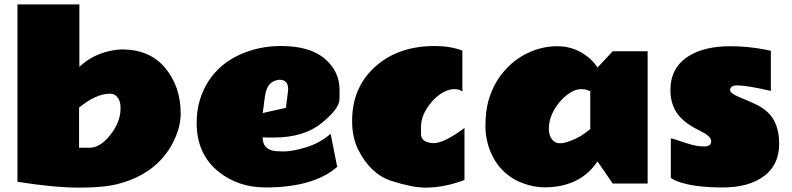

<svg xmlns="http://www.w3.org/2000/svg" viewBox="-20 -842 3636 881"><path d="M523.4 1.5Q458 19 344.2 19Q230.5 19 60.1 -7.8V-821.8H344.2V-535.2Q407.2 -594.7 497.1 -610.8Q521.5 -615.2 540 -615.2Q667.5 -615.2 738.3 -529.8Q809.1 -444.3 809.1 -320.8Q809.1 -254.9 771.5 -183.6Q698.2 -44.9 523.4 1.5ZM484.9 -412.1Q420.9 -412.1 342.8 -348.1V-164.1H391.1Q439.9 -164.1 486.6 -223.4Q533.2 -282.7 533.2 -345.2Q533.2 -389.6 507.3 -406.2Q498 -412.1 484.9 -412.1Z M1236.3 -210.9Q1236.3 -210.9 1209.5 -210.9Q1196.8 -210.9 1185.1 -211.9Q1185.1 -153.8 1247.1 -148.4Q1264.2 -147 1280.3 -147Q1321.8 -147 1384.5 -166Q1447.3 -185.1 1497.1 -228L1527.3 -76.2Q1418.5 18.1 1198.2 18.1Q1071.8 18.1 981 -55.7Q882.3 -136.2 882.3 -278.8Q882.3 -386.2 938 -471.7Q989.7 -549.8 1078.1 -590.3Q1166.5 -630.9 1269 -630.9Q1401.9 -630.9 1470 -572.8Q1538.1 -514.6 1538.1 -429.7Q1538.1 -429.7 1537.8 -386.7Q1537.6 -343.8 1456.1 -277.3Q1374.5 -210.9 1236.3 -210.9ZM1302.2 -433.1Q1302.2 -476.1 1262.2 -476.1Q1216.3 -471.7 1202.6 -428.7Q1195.8 -408.2 1193.1 -381.1Q1190.4 -354 1185.1 -323.2L1292 -347.2L1301.3 -421.9Z M1968.8 -185.1Q2018.1 -185.1 2111.3 -254.9V-16.1Q2018.1 19 1933.1 19Q1872.6 19 1776.6 -11.7Q1680.7 -42.5 1624 -154.3Q1595.7 -210.9 1595.7 -287.1Q1595.7 -440.4 1701.2 -535.6Q1806.6 -630.9 1975.6 -630.9Q2045.4 -630.9 2101.6 -609.9V-421.9Q2088.4 -433.1 2064.5 -433.1Q2040.5 -433.1 2013.2 -418Q1985.8 -402.8 1963.4 -377.4Q1911.6 -319.3 1911.6 -257.8Q1911.6 -257.3 1911.9 -226.3Q1912.1 -195.3 1949.2 -187.5Q1959 -185.5 1968.8 -185.1Z M2293 -54.2Q2253.9 -90.3 2230.7 -145.8Q2207.5 -201.2 2207.5 -265.1Q2207.5 -329.1 2220.2 -376Q2245.6 -469.2 2309.1 -532.7Q2339.4 -564 2376.5 -585.4Q2452.6 -629.9 2537.4 -629.9Q2622.1 -629.9 2686 -573.7Q2706.5 -555.7 2721.7 -532.2L2791.5 -606.9H2951.7V0H2791.5L2721.7 -101.1Q2641.6 17.1 2479 17.6Q2478 17.6 2476.6 17.6Q2432.6 17.6 2382.3 0Q2332 -17.6 2293 -54.2ZM2688.5 -422.9Q2670.9 -433.1 2646.5 -433.1Q2622.1 -433.1 2595 -415.8Q2567.9 -398.4 2546.4 -372.1Q2498.5 -313 2498.5 -252Q2498.5 -209 2524.9 -191.4Q2535.6 -184.6 2551.3 -184.6Q2571.3 -184.6 2610.4 -200.7Q2649.4 -216.8 2688.5 -250Z M3517.1 -424.8Q3408.7 -450.2 3359.4 -450.2Q3345.2 -450.2 3337.6 -443.8Q3330.1 -437.5 3330.1 -429.7Q3330.1 -413.6 3370.4 -397.2Q3410.6 -380.9 3444.3 -365.2Q3478 -349.6 3502.4 -327.1Q3555.2 -278.3 3555.2 -181.9Q3555.2 -85.4 3485.4 -33.7Q3415.5 18.1 3296.4 18.1Q3177.2 18.1 3106 -3.9Q3074.7 -13.2 3058.1 -25.9V-207Q3064.9 -206.5 3082 -200.7Q3099.1 -194.8 3138.7 -182.4Q3178.2 -169.9 3210.7 -169.9Q3243.2 -169.9 3243.2 -193.8Q3243.2 -212.4 3213.9 -230Q3200.7 -237.8 3184.1 -246.1Q3115.2 -279.8 3085.7 -324Q3056.2 -368.2 3056.2 -427.7Q3056.2 -533.7 3142.1 -585.9Q3214.4 -629.9 3331.1 -629.9Q3412.6 -629.9 3494.6 -613.8Q3512.2 -610.4 3517.1 -608.9Z"/></svg>

Font: Fz Rammetto One
Style: Regular
Weight: 400
Designer: Vernon Adams
Foundry: Vernon Adams
Version: Vit hóa bi c Thuy @ FontZin.Com